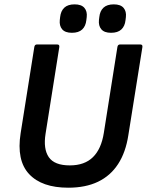

<svg xmlns="http://www.w3.org/2000/svg" viewBox="-20 -862 683 894"><path d="M297.8 12Q174.9 12 115.5 -51.5Q56.1 -115.1 76.1 -241.9L139.8 -643.3Q141.8 -655 152.1 -655H246.1Q258.1 -655 256.1 -642.6L192.2 -239.6Q180.9 -168.7 207.1 -130.3Q233.4 -91.9 305.2 -91.9Q373.7 -91.9 412.7 -130.2Q451.7 -168.4 463.4 -242.9L526.7 -643.3Q528.7 -655 539 -655H633Q645 -655 643 -642.6L577.7 -233.2Q565.4 -152.7 529.9 -98.2Q494.4 -43.6 436.5 -15.8Q378.6 12 297.8 12ZM497 -709.3Q465.6 -709.3 451.8 -725.7Q438.1 -742 440.7 -768.5L442.4 -782.6Q445.4 -811 462 -826.4Q478.6 -841.7 509.7 -841.7Q541.4 -841.7 555.3 -825.4Q569.2 -809 566.2 -782.6L564.5 -768.5Q561.5 -740 544.9 -724.7Q528.4 -709.3 497 -709.3ZM314.9 -709.3Q283.2 -709.3 269.4 -725.7Q255.7 -742 258.4 -768.5L260 -782.6Q263.1 -811 279.6 -826.4Q296.2 -841.7 327.3 -841.7Q359 -841.7 372.9 -825.4Q386.9 -809 383.8 -782.6L382.1 -768.5Q379.1 -740 362.6 -724.7Q346 -709.3 314.9 -709.3Z"/></svg>

Font: Sofia Sans Hairline
Style: Italic
Weight: 1
Italic angle: -9°
Designer: Botio Nikoltchev, Ani Petrova
Foundry: lettersoup
Version: Version 4.102